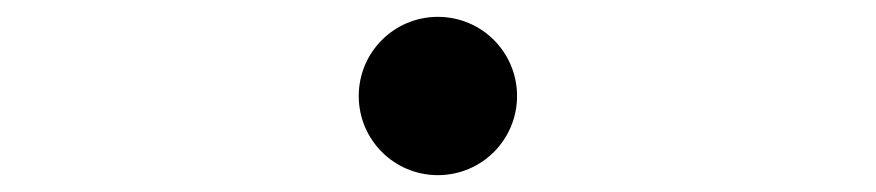

<svg xmlns="http://www.w3.org/2000/svg" viewBox="-20 -494 1040 228"><path d="M500 -474C448 -474 406 -432 406 -380C406 -328 448 -286 500 -286C552 -286 594 -328 594 -380C594 -432 552 -474 500 -474Z"/></svg>

Font: Noto Sans TC Light
Style: Regular
Weight: 300
Designer: Ryoko NISHIZUKA 西塚涼子 (kana, bopomofo & ideographs); Paul D. Hunt (Latin, Greek & Cyrillic); Sandoll Communications 산돌커뮤니
Foundry: Adobe
Version: Version 2.004;hotconv 1.0.118;makeotfexe 2.5.65603